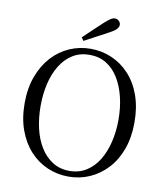

<svg xmlns="http://www.w3.org/2000/svg" viewBox="-101 -1027 969 1126"><g transform="rotate(10 383.5 -464.5)"><path d="M319 -802Q347 -829 375 -855.5Q403 -882 429 -906Q452 -927 466 -936Q480 -945 492 -945Q506 -945 516 -935Q526 -925 526 -912Q526 -900 514.5 -887Q503 -874 472 -858Q437 -839 402 -820.5Q367 -802 332 -783ZM383 16Q317 16 257.5 -9.5Q198 -35 153 -84Q108 -133 82 -203.5Q56 -274 56 -364Q56 -453 82 -523.5Q108 -594 153 -643.5Q198 -693 257.5 -719Q317 -745 383 -745Q450 -745 509 -719.5Q568 -694 613.5 -645Q659 -596 684.5 -525Q710 -454 710 -364Q710 -275 684.5 -204.5Q659 -134 613.5 -85Q568 -36 509 -10Q450 16 383 16ZM383 -18Q440 -18 483.5 -45.5Q527 -73 556 -120.5Q585 -168 600 -230.5Q615 -293 615 -364Q615 -434 600 -496.5Q585 -559 556 -607Q527 -655 483.5 -682Q440 -709 383 -709Q326 -709 282.5 -682Q239 -655 209.5 -607Q180 -559 165.5 -496.5Q151 -434 151 -364Q151 -293 165.5 -230.5Q180 -168 209.5 -120.5Q239 -73 282.5 -45.5Q326 -18 383 -18Z"/></g></svg>

Font: Noto Serif KR
Style: Regular
Weight: 400
Designer: Ryoko NISHIZUKA  (kana & ideographs); Frank Grießhammer (Latin, Greek & Cyrillic); Wenlong ZHANG  (bopomofo); Sandoll Co
Foundry: Adobe
Version: Version 2.003-H1;hotconv 1.1.1;makeotfexe 2.6.0